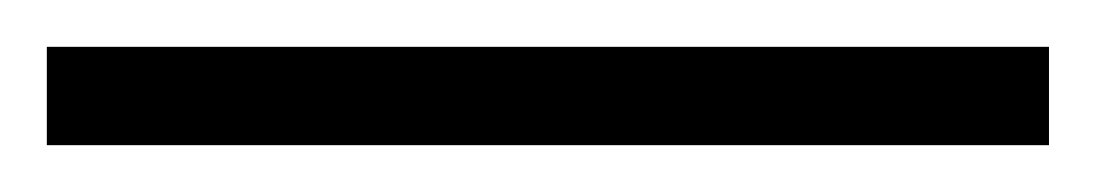

<svg xmlns="http://www.w3.org/2000/svg" viewBox="-24 63 468 82"><path d="M-4 125H424V83H-4Z"/></svg>

Font: Noto Serif Thai SemiCondensed ExtraLight
Style: Regular
Weight: 200
Width: 4
Designer: Monotype Design Team
Foundry: Monotype Imaging Inc.
Version: Version 2.002